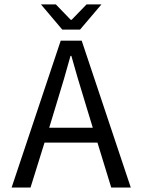

<svg xmlns="http://www.w3.org/2000/svg" viewBox="-20 -843 640 863"><path d="M259.8 -710 164.1 -823.2H231L297.9 -753.9H301.8L369.1 -823.2H436L339.8 -710ZM32.2 0 252.9 -660.2H347.2L567.9 0H480L418 -202.1H180.2L117.2 0ZM201.2 -269H397L366.2 -370.1Q323.7 -507.8 300.8 -591.8H296.9Q270.5 -494.6 231.9 -370.1Z"/></svg>

Font: Office Code Pro D
Style: Regular
Weight: 400
Designer: Nathan Rutzky & Paul D. Hunt
Foundry: Adobe Systems Incorporated
Version: Version 1.004;PS 001.004;hotconv 1.0.70;makeotf.lib2.5.58329